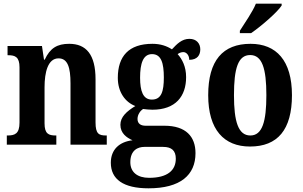

<svg xmlns="http://www.w3.org/2000/svg" viewBox="-20 -786 1647 1043"><path d="M17 0H286V-50H283C244 -50 222 -59 222 -116V-312C222 -393 240 -469 298 -469C348 -469 363 -419 363 -333V0H560V-50H556C517 -50 499 -59 499 -121V-355C499 -490 448 -548 356 -548C291 -548 252 -525 223 -462H219L208 -536H21V-486H25C62 -486 86 -477 86 -420V-120C86 -59 60 -50 21 -50H17Z M787 237C960 237 1042 165 1042 46C1042 -44 990 -103 873 -103H771C745 -103 727 -114 727 -140C727 -164 743 -185 757 -194C768 -192 795 -190 808 -190C934 -190 991 -263 991 -367C991 -424 970 -464 945 -492C953 -498 964 -503 976 -503C991 -503 1008 -488 1008 -461C1053 -461 1068 -488 1068 -518C1068 -549 1048 -575 1009 -575C968 -575 941 -547 914 -518C886 -536 852 -548 808 -548C679 -548 620 -480 620 -363C620 -286 660 -231 715 -210C668 -181 634 -151 634 -108C634 -62 668 -38 700 -24C629 -16 582 26 582 98C582 188 650 237 787 237ZM805 -245C757 -245 741 -291 741 -364C741 -441 757 -492 806 -492C856 -492 870 -443 870 -365C870 -290 857 -245 805 -245ZM790 180C726 180 688 149 688 95C688 29 730 12 764 12H866C912 12 935 32 935 76C935 140 889 180 790 180Z M1283 -619V-606H1344C1401 -645 1488 -721 1510 -756V-766H1370C1352 -721 1310 -662 1283 -619ZM1338 10C1488 10 1566 -81 1566 -269C1566 -457 1481 -548 1341 -548C1190 -548 1111 -457 1111 -269C1111 -81 1197 10 1338 10ZM1340 -50C1274 -50 1251 -126 1251 -269C1251 -414 1273 -487 1339 -487C1404 -487 1427 -414 1427 -269C1427 -126 1405 -50 1340 -50Z"/></svg>

Font: Noto Serif Tamil Condensed
Style: Bold
Weight: 700
Width: 3
Designer: Indian Type Foundry, Tom Grace, and the Monotype Design Team
Foundry: Monotype Imaging Inc.
Version: Version 2.004